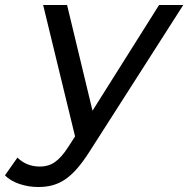

<svg xmlns="http://www.w3.org/2000/svg" viewBox="-122 -550 755 770"><path d="M516 -530 249 -106 147 -530H51L179 -3L152 39C114 98 82 118 38 118C0 118 -30 104 -52 82L-102 153C-74 183 -20 200 31 200C114 200 168 166 237 58L613 -530Z"/></svg>

Font: AWKNG-Font Medium
Style: Italic
Weight: 500
Italic angle: -11.3°
Designer: Awakening Church
Foundry: Awakening Church
Version: Version 1.700;PS 001.700;hotconv 1.0.88;makeotf.lib2.5.64775